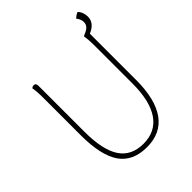

<svg xmlns="http://www.w3.org/2000/svg" viewBox="-226 -947 1094 1094"><g transform="rotate(-45 321.0 -400.5)"><path d="M547 -676V-673V-304Q547 -148 489.5 -68Q432 12 320 12Q207 12 154 -64.5Q101 -141 101 -304V-600Q101 -663 95 -687Q103 -695 113 -695Q130 -695 130 -673V-304Q130 -156 176.5 -86Q223 -16 320 -16Q417 -16 467.5 -89Q518 -162 518 -304V-600Q518 -663 512 -687L519 -693Q546 -703 558 -715.5Q570 -728 570 -747Q570 -771 552 -792Q569 -807 585 -813Q597 -801 602.5 -784.5Q608 -768 608 -753Q608 -701 547 -676Z"/></g></svg>

Font: Arima Madurai Thin
Style: Regular
Weight: 250
Designer: Joana Correia and Natanael Gama
Foundry: NDISCOVER
Version: Version 1.020; ttfautohint (v1.5) -l 7 -r 28 -G 50 -x 13 -D 